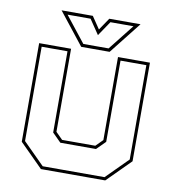

<svg xmlns="http://www.w3.org/2000/svg" viewBox="-79 -768 759 838"><g transform="rotate(10 300.5 -349.0)"><path d="M158 0 55 -103V-540H196.5V-172L227 -141.5H374L404.5 -172V-540H546V-103L443 0ZM163.5 -13.5H437.5L532.5 -108.5V-526.5H418V-166.5L379.5 -128H221.5L183 -166.5V-526.5H68.5V-108.5ZM238.5 -556 126.5 -698H265L301.5 -644L338 -698H476.5L364.5 -556ZM245.5 -570H357.5L447.5 -684H345.5L301.5 -619L257.5 -684H155.5Z"/></g></svg>

Font: Tourney Thin
Style: Regular
Weight: 100
Designer: Tyler Finck
Foundry: Etcetera Type Co
Version: Version 1.015